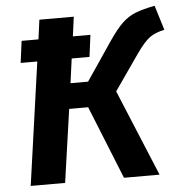

<svg xmlns="http://www.w3.org/2000/svg" viewBox="-51 -757 765 806"><g transform="rotate(-5 331.0 -354.0)"><path d="M438 -364 589 0H439L315 -308H235L191 0H46L119 -518H49L61 -610H132L143 -692H288L277 -610H351L339 -518H264L250 -415H324L435 -579Q467 -626 492.5 -650Q518 -674 548 -686Q578 -698 630 -708L662 -604Q623 -596 599.5 -579Q576 -562 541 -512Z"/></g></svg>

Font: Fira Sans SemiBold
Style: Italic
Weight: 600
Italic angle: -8°
Designer: bBox Type GmbH & Carrois Corporate GbR & Edenspiekermann AG
Foundry: bBox Type GmbH & Carrois Corporate GbR & Edenspiekermann AG
Version: Version 4.301